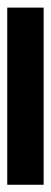

<svg xmlns="http://www.w3.org/2000/svg" viewBox="168 -1068 138 517"><g transform="rotate(90 236.5 -809.0)"><path d="M475 -760H-2V-858H475Z"/></g></svg>

Font: Noto Sans Thai ExtCond
Style: Bold
Weight: 700
Width: 2
Designer: Monotype Design Team
Foundry: Monotype Imaging Inc.
Version: Version 2.002; ttfautohint (v1.8.4.7-5d5b)